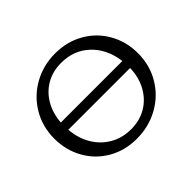

<svg xmlns="http://www.w3.org/2000/svg" viewBox="-150 -873 1088 1088"><g transform="rotate(-45 394.5 -329.0)"><path d="M734 -333Q734 -237 688 -159.5Q642 -82 562.5 -38Q483 6 387 6Q292 6 216.5 -37.5Q141 -81 98.5 -157Q56 -233 56 -325Q56 -421 102 -498.5Q148 -576 227 -620Q306 -664 401 -664Q496 -664 572 -620.5Q648 -577 691 -501Q734 -425 734 -333ZM147 -364H640Q626 -472 557.5 -537Q489 -602 387 -602Q320 -602 267.5 -572Q215 -542 183.5 -488Q152 -434 147 -364ZM643 -305H148Q154 -231 188 -174.5Q222 -118 277.5 -86.5Q333 -55 402 -55Q471 -55 524.5 -86.5Q578 -118 609.5 -175Q641 -232 643 -305Z"/></g></svg>

Font: Ysabeau Medium
Style: Regular
Weight: 500
Designer: Christian Thalmann (Catharsis Fonts)
Version: Version 0.003